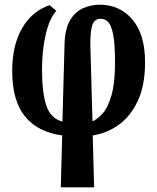

<svg xmlns="http://www.w3.org/2000/svg" viewBox="-20 -568 671 818"><path d="M239 230 245 9Q141 -5 86.5 -72Q32 -139 32 -265Q32 -376 74.5 -448.5Q117 -521 191 -546L220 -522Q191 -490 175 -422Q159 -354 159 -273Q159 -174 177 -119Q195 -64 246 -50L255 -380Q257 -446 279 -482.5Q301 -519 335 -533.5Q369 -548 404 -548Q491 -548 544.5 -484.5Q598 -421 598 -303Q598 -204 567 -138Q536 -72 485.5 -36Q435 0 375 9L381 230ZM365 -374 374 -51Q395 -60 417.5 -85Q440 -110 455 -162Q470 -214 470 -303Q470 -382 462 -421.5Q454 -461 440.5 -474.5Q427 -488 409 -488Q382 -488 373 -460.5Q364 -433 365 -374Z"/></svg>

Font: Noto Serif ExtraCondensed
Style: Bold
Weight: 700
Width: 2
Designer: Monotype Design Team
Foundry: Monotype Imaging Inc.
Version: Version 2.014; ttfautohint (v1.8.4.7-5d5b)